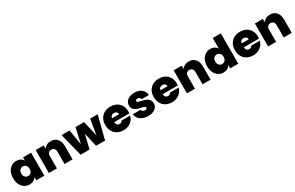

<svg xmlns="http://www.w3.org/2000/svg" viewBox="236 -2397 6247 4061"><g transform="rotate(-30 3359.5 -366.5)"><path d="M24 -281Q24 -368 55.5 -433Q87 -498 141.5 -533Q196 -568 263 -568Q321 -568 363 -545Q405 -522 428 -483V-561H624V0H428V-78Q405 -39 362.5 -16Q320 7 263 7Q196 7 141.5 -28Q87 -63 55.5 -128.5Q24 -194 24 -281ZM428 -281Q428 -335 398.5 -366Q369 -397 326 -397Q282 -397 253 -366.5Q224 -336 224 -281Q224 -227 253 -195.5Q282 -164 326 -164Q369 -164 398.5 -195Q428 -226 428 -281Z M1103 -566Q1200 -566 1257 -501.5Q1314 -437 1314 -327V0H1118V-301Q1118 -349 1093 -376.5Q1068 -404 1026 -404Q982 -404 957 -376.5Q932 -349 932 -301V0H736V-561H932V-481Q958 -519 1002 -542.5Q1046 -566 1103 -566Z M2251 -561 2108 0H1888L1810 -340L1729 0H1510L1368 -561H1563L1626 -189L1709 -561H1919L2005 -188L2067 -561Z M2843 -287Q2843 -264 2840 -241H2469Q2472 -195 2494.5 -172.5Q2517 -150 2552 -150Q2601 -150 2622 -194H2831Q2818 -136 2780.5 -90.5Q2743 -45 2686 -19Q2629 7 2560 7Q2477 7 2412.5 -28Q2348 -63 2311.5 -128Q2275 -193 2275 -281Q2275 -369 2311 -433.5Q2347 -498 2411.5 -533Q2476 -568 2560 -568Q2643 -568 2707 -534Q2771 -500 2807 -436.5Q2843 -373 2843 -287ZM2643 -336Q2643 -372 2619 -392.5Q2595 -413 2559 -413Q2523 -413 2500 -393.5Q2477 -374 2470 -336Z M3162 7Q3086 7 3026.5 -18.5Q2967 -44 2932.5 -88.5Q2898 -133 2894 -189H3084Q3088 -162 3109 -147Q3130 -132 3161 -132Q3185 -132 3199 -142Q3213 -152 3213 -168Q3213 -189 3190 -199Q3167 -209 3114 -221Q3054 -233 3014 -248Q2974 -263 2944.5 -297Q2915 -331 2915 -389Q2915 -439 2942 -479.5Q2969 -520 3021.5 -544Q3074 -568 3148 -568Q3258 -568 3321 -514Q3384 -460 3394 -372H3217Q3212 -399 3193.5 -413.5Q3175 -428 3144 -428Q3120 -428 3107.5 -419Q3095 -410 3095 -394Q3095 -374 3118 -363.5Q3141 -353 3192 -342Q3253 -329 3293.5 -313Q3334 -297 3364.5 -261.5Q3395 -226 3395 -165Q3395 -116 3366.5 -77Q3338 -38 3285.5 -15.5Q3233 7 3162 7Z M4027 -287Q4027 -264 4024 -241H3653Q3656 -195 3678.5 -172.5Q3701 -150 3736 -150Q3785 -150 3806 -194H4015Q4002 -136 3964.5 -90.5Q3927 -45 3870 -19Q3813 7 3744 7Q3661 7 3596.5 -28Q3532 -63 3495.5 -128Q3459 -193 3459 -281Q3459 -369 3495 -433.5Q3531 -498 3595.5 -533Q3660 -568 3744 -568Q3827 -568 3891 -534Q3955 -500 3991 -436.5Q4027 -373 4027 -287ZM3827 -336Q3827 -372 3803 -392.5Q3779 -413 3743 -413Q3707 -413 3684 -393.5Q3661 -374 3654 -336Z M4474 -566Q4571 -566 4628 -501.5Q4685 -437 4685 -327V0H4489V-301Q4489 -349 4464 -376.5Q4439 -404 4397 -404Q4353 -404 4328 -376.5Q4303 -349 4303 -301V0H4107V-561H4303V-481Q4329 -519 4373 -542.5Q4417 -566 4474 -566Z M4761 -281Q4761 -368 4792.5 -433Q4824 -498 4879 -533Q4934 -568 5001 -568Q5055 -568 5097.5 -545.5Q5140 -523 5164 -484V-740H5361V0H5164V-78Q5141 -39 5099 -16Q5057 7 5000 7Q4933 7 4878.5 -28Q4824 -63 4792.5 -128.5Q4761 -194 4761 -281ZM5165 -281Q5165 -335 5135.5 -366Q5106 -397 5063 -397Q5019 -397 4990 -366.5Q4961 -336 4961 -281Q4961 -227 4990 -195.5Q5019 -164 5063 -164Q5106 -164 5135.5 -195Q5165 -226 5165 -281Z M6009 -287Q6009 -264 6006 -241H5635Q5638 -195 5660.5 -172.5Q5683 -150 5718 -150Q5767 -150 5788 -194H5997Q5984 -136 5946.5 -90.5Q5909 -45 5852 -19Q5795 7 5726 7Q5643 7 5578.5 -28Q5514 -63 5477.5 -128Q5441 -193 5441 -281Q5441 -369 5477 -433.5Q5513 -498 5577.5 -533Q5642 -568 5726 -568Q5809 -568 5873 -534Q5937 -500 5973 -436.5Q6009 -373 6009 -287ZM5809 -336Q5809 -372 5785 -392.5Q5761 -413 5725 -413Q5689 -413 5666 -393.5Q5643 -374 5636 -336Z M6456 -566Q6553 -566 6610 -501.5Q6667 -437 6667 -327V0H6471V-301Q6471 -349 6446 -376.5Q6421 -404 6379 -404Q6335 -404 6310 -376.5Q6285 -349 6285 -301V0H6089V-561H6285V-481Q6311 -519 6355 -542.5Q6399 -566 6456 -566Z"/></g></svg>

Font: DVN-Poppins ExtBd
Style: Regular
Weight: 800
Designer: Ninad Kale (Devanagari), Jonny Pinhorn (Latin)
Foundry: Indian Type Foundry
Version: 4.004